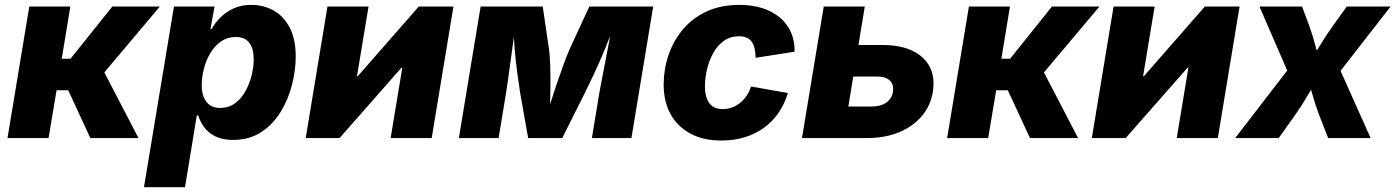

<svg xmlns="http://www.w3.org/2000/svg" viewBox="-20 -573 5792 797"><path d="M11.2 0 101.6 -545.9H272L236.3 -329.1H272.5L446.3 -545.9H643.6L413.1 -272.5L554.7 0H355L263.2 -198.2H214.8L181.6 0Z M577.6 204.1 702.1 -545.9H870.6L853.5 -452.1H857.9Q872.1 -477.5 895 -500.5Q918 -523.4 950 -538.1Q981.9 -552.7 1022.9 -552.7Q1074.2 -552.7 1116 -529.3Q1157.7 -505.9 1182.6 -458.3Q1207.5 -410.6 1207.5 -337.9Q1207.5 -281.2 1192.1 -220.9Q1176.8 -160.6 1145 -108.6Q1113.3 -56.6 1064 -24.4Q1014.6 7.8 946.8 7.8Q902.8 7.8 873.3 -7.3Q843.8 -22.5 826.9 -45.7Q810.1 -68.8 803.2 -93.8H796.9L748 204.1ZM892.6 -125Q930.7 -125 957.3 -145.5Q983.9 -166 1000.7 -197.8Q1017.6 -229.5 1025.4 -263.9Q1033.2 -298.3 1033.2 -327.1Q1033.2 -370.6 1015.1 -395Q997.1 -419.4 959 -419.4Q924.3 -419.4 897.7 -401.1Q871.1 -382.8 853.3 -353Q835.4 -323.2 826.4 -288.1Q817.4 -252.9 817.4 -219.7Q817.4 -175.8 836.7 -150.4Q856 -125 892.6 -125Z M1772 0H1601.6L1649.9 -292H1646.5L1389.6 0H1249L1339.4 -545.9H1509.8L1461.9 -256.8H1465.3L1718.3 -545.9H1862.3Z M1884.8 0 1975.1 -545.9H2232.9L2259.3 -366.2Q2262.7 -339.8 2263.9 -300.5Q2265.1 -261.2 2264.9 -216.8Q2264.6 -172.4 2263.2 -130.9Q2261.7 -89.4 2259.8 -58.1H2239.3Q2247.6 -89.4 2260.5 -130.9Q2273.4 -172.4 2288.3 -216.8Q2303.2 -261.2 2317.6 -300.5Q2332 -339.8 2343.3 -366.2L2426.3 -545.9H2691.4L2601.1 0H2437L2467.8 -187Q2471.7 -208.5 2478.3 -243.2Q2484.9 -277.8 2492.9 -319.1Q2501 -360.4 2508.8 -401.4Q2516.6 -442.4 2522 -476.6H2531.7Q2513.7 -423.8 2491.2 -369.6Q2468.8 -315.4 2446.5 -267.8Q2424.3 -220.2 2407.7 -187L2314 0H2172.4L2139.2 -187Q2133.8 -222.2 2127.2 -270.5Q2120.6 -318.8 2116.2 -372.3Q2111.8 -425.8 2111.8 -476.6H2122.1Q2116.2 -441.9 2110.6 -400.9Q2105 -359.9 2099.4 -319.1Q2093.8 -278.3 2089.1 -243.7Q2084.5 -209 2080.6 -187L2049.8 0Z M2974.6 10.3Q2899.4 10.3 2845.7 -18.6Q2792 -47.4 2763.4 -99.6Q2734.9 -151.9 2734.9 -221.7Q2734.9 -284.2 2754.6 -343.3Q2774.4 -402.3 2813.7 -449.7Q2853 -497.1 2912.1 -524.9Q2971.2 -552.7 3049.8 -552.7Q3102.5 -552.7 3145 -539.1Q3187.5 -525.4 3217.5 -500Q3247.6 -474.6 3263.4 -438.7Q3279.3 -402.8 3278.3 -358.4L3116.7 -333Q3116.2 -354.5 3112.5 -371.1Q3108.9 -387.7 3100.8 -399.2Q3092.8 -410.6 3079.8 -416.5Q3066.9 -422.4 3048.3 -422.4Q3010.7 -422.4 2983.6 -402.6Q2956.5 -382.8 2939.5 -350.8Q2922.4 -318.8 2914.3 -283Q2906.2 -247.1 2906.2 -214.8Q2906.2 -185.5 2914.1 -164.1Q2921.9 -142.6 2938.2 -131.3Q2954.6 -120.1 2980.5 -120.1Q2999.5 -120.1 3017.3 -126.5Q3035.2 -132.8 3050.5 -144.8Q3065.9 -156.7 3078.1 -174.3Q3090.3 -191.9 3097.7 -213.9L3250.5 -187Q3236.8 -141.1 3211.7 -104.7Q3186.5 -68.4 3151.4 -42.7Q3116.2 -17.1 3071.8 -3.4Q3027.3 10.3 2974.6 10.3Z M3477.1 -386.2H3642.6Q3717.8 -386.2 3767.8 -362.1Q3817.9 -337.9 3839.8 -294.4Q3861.8 -251 3852.1 -191.4Q3842.8 -133.8 3806.2 -90.8Q3769.5 -47.9 3711.7 -23.9Q3653.8 0 3578.6 0H3309.1L3399.4 -545.9H3569.8L3501.5 -130.9H3600.1Q3636.2 -130.9 3659.2 -147.2Q3682.1 -163.6 3686.5 -191.4Q3691.4 -221.2 3674.1 -238.3Q3656.7 -255.4 3620.6 -255.4H3455.1Z M3911.6 0 4002 -545.9H4172.4L4136.7 -329.1H4172.9L4346.7 -545.9H4543.9L4313.5 -272.5L4455.1 0H4255.4L4163.6 -198.2H4115.2L4082 0Z M5035.2 0H4864.7L4913.1 -292H4909.7L4652.8 0H4512.2L4602.5 -545.9H4772.9L4725.1 -256.8H4728.5L4981.4 -545.9H5125.5Z M5107.4 0 5374.5 -346.7 5352.1 -213.9 5208 -545.9H5384.8L5414.1 -467.8Q5429.7 -425.3 5440.7 -381.6Q5451.7 -337.9 5463.9 -296.9H5404.3Q5430.7 -337.4 5457.3 -381.3Q5483.9 -425.3 5514.2 -467.8L5570.8 -545.9H5752.4L5493.7 -213.4L5515.1 -345.2L5669.4 0H5493.2L5456.1 -94.7Q5439.9 -137.2 5427.7 -181.6Q5415.5 -226.1 5402.8 -266.6H5462.4Q5437 -226.1 5411.1 -181.6Q5385.3 -137.2 5355.5 -94.7L5288.1 0Z"/></svg>

Font: Inter ExtraBold
Style: Italic
Weight: 800
Italic angle: -9.3988°
Designer: Rasmus Andersson
Foundry: rsms
Version: Version 4.001;git-66647c0bb